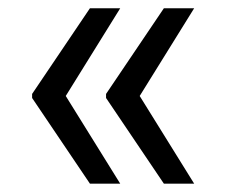

<svg xmlns="http://www.w3.org/2000/svg" viewBox="-20 -520 554 464"><path d="M197.3 -76.2 57.6 -283.2V-290H137.7L270.5 -76.2ZM137.7 -286.1H57.6V-293L197.3 -500H270.5ZM376 -76.2 236.3 -283.2V-290H316.4L449.2 -76.2ZM316.4 -286.1H236.3V-293L376 -500H449.2Z"/></svg>

Font: Pretendard JP Variable
Style: Regular
Weight: 400
Designer: Base glyphs from Inter by Rasmus Andersson; Hangul glyphs from Noto Sans CJK(Source Han Sans) by Jang Soo-young and Kang
Foundry: Kil Hyung-jin
Version: Version 1.307;Glyphs 3.2 (3192)